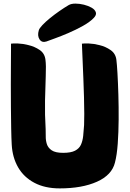

<svg xmlns="http://www.w3.org/2000/svg" viewBox="-20 -1031 718 1064"><path d="M361 -1003Q375 -1011 398 -1011Q421 -1011 445 -1005Q469 -999 487.5 -988.5Q506 -978 511 -963Q516 -948 499 -931Q478 -909 439.5 -887.5Q401 -866 359 -848Q317 -830 283.5 -818Q250 -806 237 -801Q212 -793 199 -813Q186 -833 195 -863Q198 -874 215 -892Q232 -910 256.5 -930Q281 -950 309 -969.5Q337 -989 361 -1003ZM625 -699Q628 -676 631 -624.5Q634 -573 636 -506Q638 -439 637.5 -368.5Q637 -298 632.5 -235Q628 -172 617 -130Q600 -61 517.5 -24Q435 13 311 13Q229 13 170.5 -18Q112 -49 80.5 -103.5Q49 -158 45 -229Q43 -264 42 -318.5Q41 -373 40.5 -436.5Q40 -500 40 -562Q40 -624 40.5 -675.5Q41 -727 41 -758Q41 -789 41 -789Q52 -791 79.5 -790Q107 -789 138 -781Q172 -773 200 -754Q228 -735 232 -699Q236 -669 233.5 -609.5Q231 -550 229.5 -473.5Q228 -397 233 -315Q234 -298 233.5 -276Q233 -254 239.5 -233Q246 -212 266.5 -198Q287 -184 330 -184Q373 -184 396 -196Q419 -208 428.5 -229Q438 -250 441 -278Q444 -306 446 -338Q447 -359 447 -400Q447 -441 445.5 -492Q444 -543 442 -595Q440 -647 438 -691Q436 -735 435 -762Q434 -789 434 -789Q445 -791 472.5 -790Q500 -789 531 -781Q565 -773 593 -753.5Q621 -734 625 -699Z"/></svg>

Font: Potta One
Style: Regular
Weight: 400
Designer: 108,108go
Foundry: Font Zone 108
Version: Version 1.000